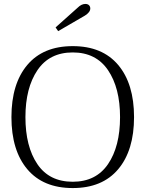

<svg xmlns="http://www.w3.org/2000/svg" viewBox="-20 -944 738 974"><path d="M262 -805 374 -905Q393 -924 413 -924Q425 -924 431.5 -917.5Q438 -911 438 -901Q438 -882 411 -865L275 -786ZM38 -350Q38 -519 118.5 -614.5Q199 -710 349 -710Q499 -710 579.5 -614.5Q660 -519 660 -350Q660 -181 579.5 -85.5Q499 10 349 10Q199 10 118.5 -85.5Q38 -181 38 -350ZM589 -350Q589 -498 528 -588Q467 -678 349 -678Q231 -678 170 -588Q109 -498 109 -350Q109 -201 169.5 -111.5Q230 -22 349 -22Q467 -22 528 -111.5Q589 -201 589 -350Z"/></svg>

Font: Trirong Light
Style: Regular
Weight: 300
Designer: Katatrad Team
Foundry: CadsonDemak
Version: Version 1.001